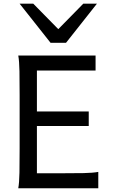

<svg xmlns="http://www.w3.org/2000/svg" viewBox="-20 -1011 606 1031"><path d="M456.5 -412.6V-334.5H178.2V-80.6H307.1Q379.9 -80.6 429.2 -81.5Q478.5 -82.5 507.8 -87.9V0H78.1Q83.5 -29.3 84.5 -84.7Q85.4 -140.1 85.4 -212.4V-500.5Q85.4 -572.8 84.5 -628.2Q83.5 -683.6 78.1 -712.9H493.2V-632.3H178.2V-412.6ZM158.7 -991.2 293 -854.5 427.2 -991.2H500.5L334.5 -781.2H251.5L85.4 -991.2Z"/></svg>

Font: Andika
Style: Regular
Weight: 400
Designer: Victor Gaultney, Annie Olsen, Julie Remington, Don Collingsworth, Eric Hays
Foundry: SIL International
Version: Version 1.001